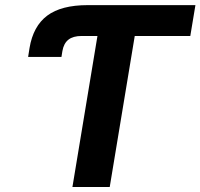

<svg xmlns="http://www.w3.org/2000/svg" viewBox="-20 -748 802 768"><path d="M92.5 -520.2 98.1 -555.8Q112.7 -643.4 168.9 -685.5Q225 -727.5 330.9 -727.5H357.6L337.1 -604.1H306.4Q272.6 -604.1 253.8 -589.4Q234.9 -574.7 229.6 -543.8L225.8 -520.2ZM336.9 -604.1 357.6 -727.5H761.7L741.2 -604.1H519L418.9 0H269.7L369.8 -604.1Z"/></svg>

Font: Adwaita Sans
Style: Italic
Weight: 400
Italic angle: -9.39999°
Designer: Rasmus Andersson
Foundry: rsms
Version: Version 4.001;git-9221beed3